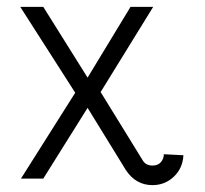

<svg xmlns="http://www.w3.org/2000/svg" viewBox="-20 -520 598 559"><path d="M273 -252 395 -54Q404 -38 424 -38Q440 -38 448.5 -48Q457 -58 457 -71L514 -68Q512 -30 486 -5.5Q460 19 424 19Q376 19 347 -24L235 -206L106 0H41L199 -250L39 -500H106L235 -294L360 -500H426Z"/></svg>

Font: Bellota
Style: Regular
Weight: 400
Designer: Kemie Guaida
Foundry: Kemie Guaida
Version: Version 1.000;PS 002.000;hotconv 1.0.70;makeotf.lib2.5.58329